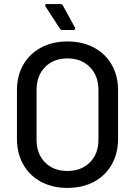

<svg xmlns="http://www.w3.org/2000/svg" viewBox="-20 -911 662 940"><path d="M63 -231V-469Q63 -540 94 -594Q125 -648 181 -678Q237 -708 310 -708Q384 -708 440 -678Q496 -648 527 -594Q558 -540 558 -469V-231Q558 -160 527 -105.5Q496 -51 440 -21Q384 9 310 9Q237 9 181 -21Q125 -51 94 -105.5Q63 -160 63 -231ZM462 -227V-470Q462 -540 420 -582.5Q378 -625 310 -625Q242 -625 200.5 -582.5Q159 -540 159 -470V-227Q159 -158 200.5 -116Q242 -74 310 -74Q378 -74 420 -116Q462 -158 462 -227ZM348 -771Q348 -768 345.5 -766Q343 -764 339 -764H285Q278 -764 273 -771L203 -879Q201 -883 201 -885Q201 -891 209 -891H276Q285 -891 288 -884L347 -776Q348 -774 348 -771Z"/></svg>

Font: Amber EN Medium
Style: Regular
Weight: 500
Designer: Jeremy Tribby
Foundry: Tribby Type Co.
Version: Version 1.403 November 24, 2021